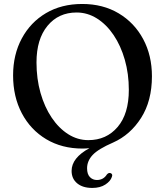

<svg xmlns="http://www.w3.org/2000/svg" viewBox="-20 -734 828 968"><path d="M394.5 -714Q499 -714 578.2 -666.8Q657.5 -619.5 701.8 -537Q746 -454.5 746 -349.5Q746 -225.5 691.5 -139.8Q637 -54 550.5 -15.5Q475.5 17 447.2 47.2Q419 77.5 419 114.5Q419 144 433.2 158.8Q447.5 173.5 468.5 173.5Q501.5 173.5 519 145.5Q527.5 136 536 138.5Q541 139 544.2 144.2Q547.5 149.5 544 158Q537 179.5 511 196.5Q485 213.5 445 213.5Q397 213.5 369 190.2Q341 167 341 127.5Q341 62 431 13Q412 15 396 15Q292 15 213 -32.2Q134 -79.5 90 -163Q46 -246.5 46 -354Q46 -458.5 89.8 -540Q133.5 -621.5 211.8 -667.8Q290 -714 394.5 -714ZM629.5 -281Q629.5 -362 609.2 -432.8Q589 -503.5 553 -557Q517 -610.5 469 -640.8Q421 -671 366 -671Q275 -671 219.5 -603.8Q164 -536.5 164 -419.5Q164 -337 184.2 -265.8Q204.5 -194.5 240.5 -141Q276.5 -87.5 323.8 -57.5Q371 -27.5 425.5 -27.5Q516.5 -27.5 573 -93.8Q629.5 -160 629.5 -281Z"/></svg>

Font: Fraunces 9pt S000
Style: Regular
Weight: 400
Version: Version 1.000; ttfautohint (v1.8.3)